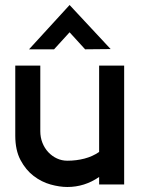

<svg xmlns="http://www.w3.org/2000/svg" viewBox="-20 -737 565 767"><path d="M258 -717 422 -541 320 -540 258 -608 196 -540H96ZM476 0H376V-30Q318 10 249 10Q218 10 182 0Q146 -10 114.5 -34Q83 -58 62 -97.5Q41 -137 41 -195V-475H141V-213Q141 -188 149.5 -166.5Q158 -145 173 -129Q188 -113 207.5 -104Q227 -95 249 -95Q285 -95 317.5 -103.5Q350 -112 376 -130V-475H476Z"/></svg>

Font: Railway
Style: Regular
Weight: 400
Version: 1.000